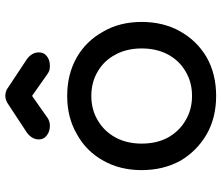

<svg xmlns="http://www.w3.org/2000/svg" viewBox="-75 -746 825 715"><g transform="rotate(-90 337.5 -388.5)"><path d="M337.9 3.9Q256.8 3.9 195.3 -31.2Q132.8 -67.4 96.7 -128.9Q61.5 -192.4 61.5 -273.4Q61.5 -355.5 97.7 -418Q132.8 -480.5 195.3 -514.6Q256.8 -550.8 337.9 -550.8Q418 -550.8 480.5 -515.6Q542 -480.5 577.1 -417Q613.3 -355.5 613.3 -273.4Q613.3 -192.4 578.1 -129.9Q543 -67.4 481.4 -31.2Q418.9 3.9 337.9 3.9ZM337.9 -85.9Q389.6 -85.9 429.7 -110.4Q469.7 -133.8 492.2 -175.8Q514.6 -217.8 514.6 -273.4Q514.6 -328.1 492.2 -370.1Q469.7 -413.1 429.7 -436.5Q389.6 -460.9 337.9 -460.9Q286.1 -460.9 246.1 -436.5Q206.1 -413.1 182.6 -370.1Q160.2 -328.1 160.2 -273.4Q160.2 -217.8 182.6 -175.8Q206.1 -133.8 246.1 -110.4Q286.1 -85.9 337.9 -85.9ZM226.6 -615.2Q205.1 -615.2 190.4 -627Q175.8 -637.7 175.8 -656.2Q175.8 -681.6 200.2 -700.2Q237.3 -724.6 311.5 -773.4Q325.2 -781.2 337.9 -781.2Q345.7 -781.2 351.6 -779.3Q358.4 -778.3 365.2 -773.4Q402.3 -749 475.6 -700.2Q500 -681.6 500 -656.2Q500 -637.7 486.3 -627Q471.7 -615.2 450.2 -615.2Q440.4 -615.2 432.6 -617.2Q424.8 -620.1 417 -626Q390.6 -644.5 337.9 -681.6Q318.4 -668 258.8 -626Q245.1 -615.2 226.6 -615.2Z"/></g></svg>

Font: Abed
Style: Bold
Weight: 700
Designer: Johan Aakerlund
Version: Version 3.105